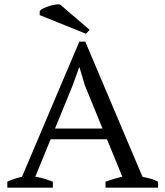

<svg xmlns="http://www.w3.org/2000/svg" viewBox="-20 -865 762 885"><path d="M473.1 -223.1H213.4L142.6 -50.3Q163.1 -47.4 183.1 -41.5Q203.1 -35.6 223.6 -27.3V0H13.7V-27.3Q30.8 -35.6 47.6 -41Q64.5 -46.4 81.5 -50.3L345.7 -673.3H373L636.7 -50.3Q655.3 -46.4 673.8 -41.5Q692.4 -36.6 708.5 -27.3V0H466.3V-27.3Q485.8 -34.7 505.4 -40.5Q524.9 -46.4 543.9 -50.3ZM233.4 -272.5H452.6L370.6 -473.1L346.7 -554.2H344.7L314.9 -471.2ZM393.1 -727.5 376 -709.5 163.1 -795.4V-814.5Q168.5 -821.3 180.9 -827.1Q193.4 -833 207.8 -837.4Q222.2 -841.8 235.6 -843.8Q249 -845.7 256.3 -844.7Z"/></svg>

Font: PT Astra Serif
Style: Regular
Weight: 400
Designer: A.Korolkova, I. Chaeva
Foundry: ParaType Ltd
Version: Version 1.002